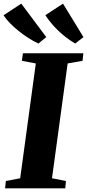

<svg xmlns="http://www.w3.org/2000/svg" viewBox="-42 -1036 480 1056"><path d="M-14 0 -10 -40.5 69 -55.5 155 -687 78.5 -701.5 84 -743H416.5L412 -701.5L330 -687L244 -55.5L320.5 -40.5L317 0ZM417 -832 371.5 -796.5Q345.5 -812 321.8 -830.2Q298 -848.5 277.2 -868.5Q256.5 -888.5 239 -909.8Q221.5 -931 207.5 -952.5L304.5 -1016ZM212.5 -832 169 -796.5Q142 -809.5 114 -827.2Q86 -845 60 -866Q34 -887 12.8 -908.8Q-8.5 -930.5 -22.5 -952L75 -1016Z"/></svg>

Font: Merriweather 60pt Black
Style: Italic
Weight: 900
Italic angle: -7.8°
Version: Version 2.101